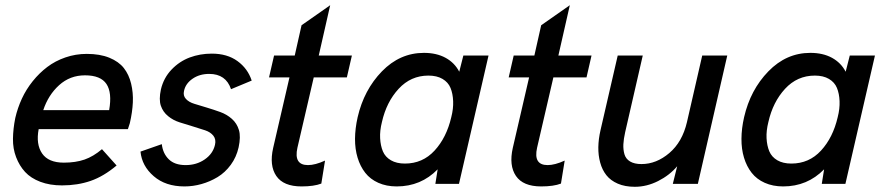

<svg xmlns="http://www.w3.org/2000/svg" viewBox="-20 -699 3369 730"><path d="M215.8 5.9Q169.4 5.9 133.3 -7.8Q97.2 -21.5 75.4 -45.2Q53.7 -68.8 41.3 -101.3Q28.8 -133.8 29.3 -171.4Q29.8 -209 38.1 -250.5Q46.9 -288.6 63.2 -324Q79.6 -359.4 104.5 -390.4Q129.4 -421.4 159.7 -444.3Q189.9 -467.3 228.8 -480.7Q267.6 -494.1 310.1 -494.1Q359.9 -494.1 395.8 -479.5Q431.6 -464.8 450.9 -440.2Q470.2 -415.5 478.5 -381.1Q486.8 -346.7 485.1 -309.8Q483.4 -272.9 473.6 -230.5L466.3 -208H127Q116.2 -150.4 140.1 -115.5Q164.1 -80.6 222.7 -80.6Q267.6 -80.6 301.3 -92.3Q335 -104 367.7 -131.8L423.3 -69.8Q374 -28.3 324.5 -11.2Q274.9 5.9 215.8 5.9ZM144.5 -280.3H395Q406.7 -346.7 384.8 -379.6Q362.8 -412.6 303.2 -412.6Q246.1 -412.6 204.8 -375.2Q163.6 -337.9 144.5 -280.3Z M681.2 9.8Q609.4 9.8 564.5 -29.1Q519.5 -67.9 514.2 -122.6L595.2 -150.9Q599.1 -115.7 621.6 -93.5Q644 -71.3 686 -71.3Q727.1 -71.3 758.3 -92.8Q789.6 -114.3 797.4 -148.4Q802.2 -168.9 791.3 -182.9Q780.3 -196.8 759.8 -203.6Q739.3 -210.4 713.4 -218.3Q687.5 -226.1 662.8 -233.9Q638.2 -241.7 618.9 -257.6Q599.6 -273.4 591.6 -296.9Q583.5 -320.3 591.8 -358.9Q602.1 -402.8 632.1 -434.3Q662.1 -465.8 701.4 -480.5Q740.7 -495.1 785.2 -495.1Q843.8 -495.1 882.8 -466.8Q921.9 -438.5 937 -392.6L858.4 -359.9Q838.9 -418 775.4 -418Q738.8 -418 712.2 -399.7Q685.5 -381.3 679.7 -353.5Q675.3 -335.4 686.8 -323Q698.2 -310.5 719.2 -304.2Q740.2 -297.9 766.1 -290Q792 -282.2 817.1 -273.2Q842.3 -264.2 861.6 -247.1Q880.9 -230 888.4 -204.6Q896 -179.2 887.2 -138.7Q878.9 -101.6 857.4 -72.3Q835.9 -43 807.1 -25.6Q778.3 -8.3 746.3 0.7Q714.4 9.8 681.2 9.8Z M1126.5 9.8Q1057.6 9.8 1030.5 -30Q1003.4 -69.8 1018.6 -136.7L1080.6 -404.8H1002.9L1022 -487.8H1100.6L1126.5 -603L1235.4 -679.2L1191.9 -487.8H1317.9L1298.8 -404.8H1172.9L1110.8 -137.2Q1096.2 -71.3 1150.9 -71.3Q1178.2 -71.3 1215.8 -88.4L1201.7 -1Q1173.8 9.8 1126.5 9.8Z M1741.7 -487.8H1837.4L1725.1 0H1635.3L1644 -55.2Q1580.6 9.8 1488.3 9.8Q1449.2 9.8 1418.5 -3.9Q1387.7 -17.6 1368.7 -42Q1349.6 -66.4 1339.6 -99.4Q1329.6 -132.3 1329.8 -171.4Q1330.1 -210.4 1339.8 -253.4Q1363.8 -357.4 1432.1 -427.7Q1500.5 -498 1591.8 -498Q1639.6 -498 1674.1 -479.2Q1708.5 -460.4 1726.1 -426.3ZM1695.8 -253.4Q1704.1 -285.6 1702.9 -314.5Q1701.7 -343.3 1692.9 -364.7Q1684.1 -386.2 1662.6 -398.9Q1641.1 -411.6 1608.9 -411.6Q1542 -411.6 1495.6 -361.3Q1449.2 -311 1432.1 -234.9Q1423.8 -202.1 1425.3 -173.6Q1426.8 -145 1435.8 -123.5Q1444.8 -102.1 1466.3 -89.6Q1487.8 -77.1 1519.5 -77.1Q1586.9 -77.1 1632.3 -126.5Q1677.7 -175.8 1695.8 -253.4Z M2037.6 9.8Q1968.8 9.8 1941.7 -30Q1914.6 -69.8 1929.7 -136.7L1991.7 -404.8H1914.1L1933.1 -487.8H2011.7L2037.6 -603L2146.5 -679.2L2103 -487.8H2229L2210 -404.8H2084L2022 -137.2Q2007.3 -71.3 2062 -71.3Q2089.4 -71.3 2127 -88.4L2112.8 -1Q2085 9.8 2037.6 9.8Z M2393.6 11.2Q2356.4 11.2 2328.9 -0.7Q2301.3 -12.7 2285.4 -33Q2269.5 -53.2 2262 -80.8Q2254.4 -108.4 2254.9 -139.4Q2255.4 -170.4 2263.2 -204.1L2328.6 -487.8H2423.8L2356.9 -196.3Q2351.1 -170.4 2350.1 -150.4Q2349.1 -130.4 2354.2 -112.5Q2359.4 -94.7 2375.7 -85Q2392.1 -75.2 2418.9 -75.2Q2475.6 -75.2 2524.9 -117.2Q2574.2 -159.2 2591.8 -234.4L2649.9 -487.8H2745.1L2633.3 0H2538.1L2554.7 -66.9Q2525.9 -32.7 2482.4 -10.7Q2439 11.2 2393.6 11.2Z M3210.9 -487.8H3306.6L3194.3 0H3104.5L3113.3 -55.2Q3049.8 9.8 2957.5 9.8Q2918.5 9.8 2887.7 -3.9Q2856.9 -17.6 2837.9 -42Q2818.8 -66.4 2808.8 -99.4Q2798.8 -132.3 2799.1 -171.4Q2799.3 -210.4 2809.1 -253.4Q2833 -357.4 2901.4 -427.7Q2969.7 -498 3061 -498Q3108.9 -498 3143.3 -479.2Q3177.7 -460.4 3195.3 -426.3ZM3165 -253.4Q3173.3 -285.6 3172.1 -314.5Q3170.9 -343.3 3162.1 -364.7Q3153.3 -386.2 3131.8 -398.9Q3110.4 -411.6 3078.1 -411.6Q3011.2 -411.6 2964.8 -361.3Q2918.5 -311 2901.4 -234.9Q2893.1 -202.1 2894.5 -173.6Q2896 -145 2905 -123.5Q2914.1 -102.1 2935.5 -89.6Q2957 -77.1 2988.8 -77.1Q3056.2 -77.1 3101.6 -126.5Q3147 -175.8 3165 -253.4Z"/></svg>

Font: HK Grotesk Medium Italic
Style: Regular
Weight: 500
Italic angle: -13°
Designer: Alfredo Marco Pradil and Stefan Peev
Foundry: Hanken Design Co.
Version: Version 1.000;PS 001.000;hotconv 1.0.88;makeotf.lib2.5.64775